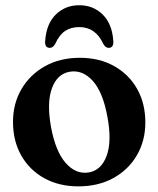

<svg xmlns="http://www.w3.org/2000/svg" viewBox="-20 -684 591 716"><path d="M278 -468.5Q350 -468.5 405.2 -437.8Q460.5 -407 491.2 -352.8Q522 -298.5 522 -227.5Q522 -159 490.5 -105Q459 -51 402.8 -20Q346.5 11 272.5 11Q200 11 145 -19.5Q90 -50 59.2 -104.2Q28.5 -158.5 28.5 -229.5Q28.5 -298 60.2 -352Q92 -406 148 -437.2Q204 -468.5 278 -468.5ZM311.5 -41Q357.5 -49 377.5 -102.5Q397.5 -156 381 -246Q364.5 -339 326.5 -381.8Q288.5 -424.5 240 -416.5Q193.5 -408.5 173.8 -355.2Q154 -302 170 -211.5Q187 -119 225.2 -76Q263.5 -33 311.5 -41ZM275.5 -583Q244.5 -583 222.8 -568.5Q201 -554 186 -520.5Q177.5 -505.5 166 -505.5Q146 -505.5 148.5 -532Q153 -595.5 188.2 -630Q223.5 -664.5 275.5 -664.5Q327.5 -664.5 362.8 -630Q398 -595.5 402.5 -532Q404.5 -505.5 385 -505.5Q373.5 -505.5 365 -520.5Q336.5 -583 275.5 -583Z"/></svg>

Font: Fraunces 72pt S050 SemiBold
Style: Regular
Weight: 600
Version: Version 1.000; ttfautohint (v1.8.3)